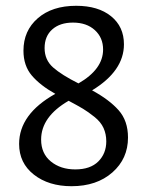

<svg xmlns="http://www.w3.org/2000/svg" viewBox="-20 -636 508 663"><path d="M298 -324Q357 -292 389.5 -255.5Q422 -219 422 -161Q422 -88 368 -40.5Q314 7 227 7Q148 7 97 -33Q46 -73 46 -139Q46 -242 171 -312Q119 -341 90 -375Q61 -409 61 -461Q61 -530 110.5 -573Q160 -616 243 -616Q319 -616 363.5 -580Q408 -544 408 -483Q408 -391 298 -324ZM251 -348Q336 -397 336 -465Q336 -506 307.5 -532Q279 -558 232 -558Q187 -558 160.5 -534.5Q134 -511 134 -470Q134 -429 163.5 -403Q193 -377 251 -348ZM240 -51Q292 -51 319.5 -78.5Q347 -106 347 -148Q347 -173 337.5 -194Q328 -215 306 -232.5Q284 -250 266.5 -260.5Q249 -271 217 -288Q122 -233 122 -154Q122 -106 155.5 -78.5Q189 -51 240 -51Z"/></svg>

Font: EauTest Medium
Style: Italic
Weight: 500
Italic angle: -12°
Designer: Christian Thalmann (Catharsis Fonts)
Version: Version 0.001;PS 000.001;hotconv 1.0.88;makeotf.lib2.5.64775